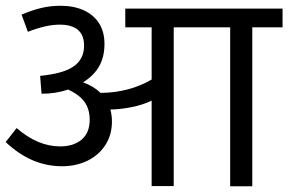

<svg xmlns="http://www.w3.org/2000/svg" viewBox="-24 -646 1000 666"><path d="M956.1 -551.3H851.1V0H774.4V-551.3H578.6V-0.5H502V-296.9Q470.2 -281.7 431.6 -274.2Q393.1 -266.6 358.9 -266.1Q364.3 -246.1 364.3 -224.6Q364.3 -177.7 341.1 -142.3Q317.9 -106.9 278.6 -88.1Q239.3 -69.3 191.4 -69.3Q138.7 -69.3 90.3 -89.6Q42 -109.9 -4.4 -153.3L33.7 -201.7Q106.9 -138.2 184.6 -138.2Q231.4 -138.2 259.3 -161.9Q287.1 -185.5 287.1 -230.5Q287.1 -267.1 269.5 -292Q252 -316.9 212.4 -335.4Q169.9 -320.8 120.1 -320.8L115.2 -382.8Q128.9 -383.8 154.3 -388.2Q213.4 -398.4 240.5 -422.9Q267.6 -447.3 267.6 -487.8Q267.6 -560.5 182.6 -560.5Q135.7 -560.5 72.8 -535.6L50.8 -595.2Q85.9 -610.4 118.4 -618.2Q150.9 -626 185.5 -626Q231.9 -626 266.4 -610.4Q300.8 -594.7 319.6 -565.2Q338.4 -535.6 338.4 -494.1Q338.4 -448.7 320.1 -416.3Q301.8 -383.8 264.2 -360.4Q301.8 -346.7 324.7 -323.7Q424.3 -324.7 502 -370.1V-551.3H410.6V-616.2H956.1Z"/></svg>

Font: Varta
Style: Regular
Weight: 400
Designer: Joana Correia, Viktoriya Grabowska, Eben Sorkin
Foundry: Sorkin Type
Version: Version 1.002; ttfautohint (v1.3) -l 8 -r 24 -G 200 -x 12 -H